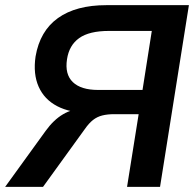

<svg xmlns="http://www.w3.org/2000/svg" viewBox="-33 -725 759 745"><path d="M-13 0 144 -217Q175 -260 211.5 -281.5Q248 -303 290 -303H324L311 -287Q239 -287 189 -313Q139 -339 117 -388.5Q95 -438 105 -506Q122 -605 192 -655Q262 -705 380 -705H700L588 0H460L505 -282H411Q384 -282 364 -277Q344 -272 328 -259.5Q312 -247 296 -224L134 0ZM348 -376H520L556 -605H390Q313 -605 274 -577Q235 -549 227 -495Q218 -437 249.5 -406.5Q281 -376 348 -376Z"/></svg>

Font: Mulish ExtraLight
Style: Italic
Weight: 200
Italic angle: -9°
Designer: Vernon Adams
Foundry: Vernon Adams
Version: Version 3.603